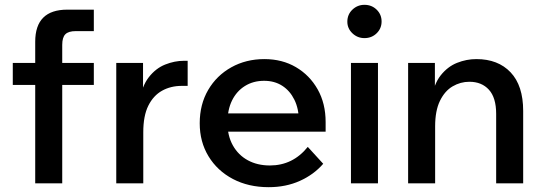

<svg xmlns="http://www.w3.org/2000/svg" viewBox="-20 -760 2245 796"><path d="M238 0H126V-587Q126 -720 259 -720H369V-631H294Q264 -631 251 -618Q238 -605 238 -574ZM369 -408H33V-499H369Z M758 -508V-404H734Q688 -404 652 -384Q616 -364 595 -322Q574 -280 574 -212V0H462V-499H573V-338H558Q568 -403 597 -440Q626 -477 665 -492.5Q704 -508 743 -508Z M1256 -151 1320 -81Q1281 -36 1223 -10Q1165 16 1094 16Q1010 16 945.5 -18Q881 -52 844.5 -112Q808 -172 808 -249Q808 -327 843 -387Q878 -447 939 -481Q1000 -515 1076 -515Q1150 -515 1207 -481.5Q1264 -448 1297 -389.5Q1330 -331 1330 -254V-248H1219V-259Q1219 -309 1200.5 -346.5Q1182 -384 1150 -404.5Q1118 -425 1075 -425Q1030 -425 995.5 -403.5Q961 -382 942 -343.5Q923 -305 923 -251Q923 -197 945.5 -157Q968 -117 1007.5 -95.5Q1047 -74 1099 -74Q1194 -74 1256 -151ZM1330 -214H886V-290H1314L1330 -253Z M1547 0H1435V-499H1547ZM1491 -602Q1462 -602 1441 -622Q1420 -642 1420 -670Q1420 -700 1441 -720Q1462 -740 1491 -740Q1521 -740 1541.5 -720Q1562 -700 1562 -671Q1562 -642 1541.5 -622Q1521 -602 1491 -602Z M2149 0H2037V-288Q2037 -355 2007 -388Q1977 -421 1926 -421Q1889 -421 1856.5 -402Q1824 -383 1804 -342Q1784 -301 1784 -236V0H1672V-499H1783V-345H1768Q1778 -411 1807 -447.5Q1836 -484 1875 -499.5Q1914 -515 1955 -515Q2045 -515 2097 -460Q2149 -405 2149 -300Z"/></svg>

Font: Wix Madefor Display SemiBold
Style: Regular
Weight: 600
Designer: Dalton Maag Ltd
Foundry: Dalton Maag Ltd
Version: Version 3.100